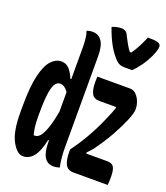

<svg xmlns="http://www.w3.org/2000/svg" viewBox="-151 -933 904 1047"><g transform="rotate(20 300.5 -409.5)"><path d="M505 -634H460Q441 -634 427 -641.5Q413 -649 396 -670Q374 -696 355 -732Q336 -768 319 -817Q329 -822 344 -825.5Q359 -829 371 -829Q388 -829 398 -822Q408 -815 416 -795Q426 -776 436 -758Q446 -740 459 -723H468Q486 -748 500.5 -776.5Q515 -805 525 -830H543Q575 -830 588 -823.5Q601 -817 601 -805Q601 -784 583 -745Q568 -713 547.5 -684Q527 -655 505 -634ZM127 -547Q156 -547 174 -526.5Q192 -506 205 -474H210V-656Q210 -684 207.5 -708.5Q205 -733 198 -751Q204 -753 212.5 -755Q221 -757 232 -757Q266 -757 285.5 -729.5Q305 -702 305 -640V-110Q305 -51 316 0Q307 3 299 4.5Q291 6 280 6Q210 6 210 -109V-119H205Q190 -49 165 -19Q140 11 105 11Q71 11 41 -43Q11 -97 11 -209V-243Q11 -359 27 -425Q43 -491 69.5 -519Q96 -547 127 -547ZM339 -536H529Q550 -536 565 -520.5Q580 -505 588 -483.5Q596 -462 596 -443V-437Q596 -418 578.5 -375.5Q561 -333 532.5 -281Q504 -229 469 -180Q459 -164 447.5 -151.5Q436 -139 425 -127L426 -121H548Q575 -121 585.5 -104.5Q596 -88 596 -47Q596 -34 595.5 -22Q595 -10 594 0H396Q362 0 348.5 -25Q335 -50 335 -100V-112Q372 -161 406.5 -222Q441 -283 468 -348Q475 -364 481 -378.5Q487 -393 492 -409L491 -415H394Q362 -415 350 -438.5Q338 -462 338 -505Q338 -513 338.5 -521Q339 -529 339 -536ZM122 -117H131Q144 -117 157.5 -131.5Q171 -146 184.5 -183Q198 -220 210 -286V-399Q188 -431 162 -431Q148 -431 136 -417Q124 -403 117 -361.5Q110 -320 110 -235V-224Q110 -184 113.5 -159Q117 -134 122 -117Z"/></g></svg>

Font: Recursive Mn Csl St SmB
Style: Regular
Weight: 600
Monospace: yes
Version: Version 1.079;hotconv 1.0.112;makeotfexe 2.5.65598; ttfautoh